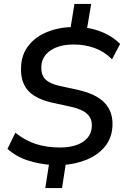

<svg xmlns="http://www.w3.org/2000/svg" viewBox="-20 -840 640 975"><path d="M210 115 231 -20 248 -2Q181 -6 122 -25Q63 -44 18 -84L58 -166Q108 -126 163 -108.5Q218 -91 285 -91Q333 -91 368.5 -103.5Q404 -116 424.5 -140Q445 -164 446 -196Q448 -224 437 -243.5Q426 -263 401.5 -276.5Q377 -290 335 -299L239 -320Q189 -332 153.5 -354Q118 -376 101 -413Q84 -450 87 -502Q90 -565 125.5 -609.5Q161 -654 220.5 -678Q280 -702 353 -703L337 -690L358 -820H443L421 -689L410 -700Q461 -694 508 -673Q555 -652 590 -617L549 -539Q509 -579 459.5 -596.5Q410 -614 355 -614Q282 -614 237.5 -584.5Q193 -555 190 -504Q188 -459 210.5 -437Q233 -415 282 -404L378 -383Q470 -362 512.5 -316.5Q555 -271 551 -199Q548 -139 513 -96Q478 -53 421 -29.5Q364 -6 297 -2L316 -21L295 115Z"/></svg>

Font: Nunito Sans 10pt SemiBold
Style: Italic
Weight: 600
Italic angle: -9°
Designer: Vernon Adams
Foundry: Vernon Adams
Version: Version 3.101;gftools[0.9.27]